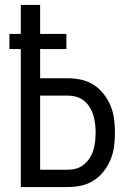

<svg xmlns="http://www.w3.org/2000/svg" viewBox="-20 -755 540 775"><path d="M64 0V-557H18V-618H64V-735H142V-618H248V-557H142V-439H254Q282 -439 309 -433Q336 -427 359 -412Q382 -397 399 -375Q416 -353 426.5 -327.5Q437 -302 440.5 -274.5Q444 -247 444 -220Q444 -192 440.5 -164.5Q437 -137 426.5 -111.5Q416 -86 399 -64Q382 -42 359 -27Q336 -12 309 -6Q282 0 254 0ZM254 -70Q272 -70 289 -75Q306 -80 319.5 -91.5Q333 -103 342.5 -118Q352 -133 357 -150Q362 -167 364 -184.5Q366 -202 366 -220Q366 -237 364 -254.5Q362 -272 357 -289Q352 -306 342.5 -321.5Q333 -337 319.5 -348Q306 -359 289 -364Q272 -369 254 -369H142V-70Z"/></svg>

Font: Iosevka
Style: Regular
Weight: 400
Monospace: yes
Designer: Belleve Invis
Foundry: Belleve Invis
Version: Version 33.2.3; ttfautohint (v1.8.4)